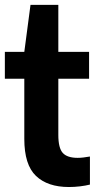

<svg xmlns="http://www.w3.org/2000/svg" viewBox="-20 -760 402 790"><path d="M263.5 9.5Q176 9.5 128 -36.2Q80 -82 80 -188.5V-436H0V-546.5H80L105.5 -740H220V-546.5H346.5V-436H220V-205Q220 -151 238.2 -130.8Q256.5 -110.5 299.5 -110.5Q311 -110.5 323.2 -112Q335.5 -113.5 350 -116V-0.5Q332 4 308.8 6.8Q285.5 9.5 263.5 9.5Z"/></svg>

Font: Encode Sans Condensed
Style: Bold
Weight: 700
Width: 3
Designer: Multiple Designers
Foundry: Impallari Type
Version: Version 3.000; ttfautohint (v1.8.3) -l 8 -r 50 -G 200 -x 14 